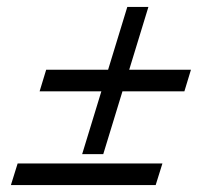

<svg xmlns="http://www.w3.org/2000/svg" viewBox="-20 -535 640 555"><path d="M113.5 -333.5H292.5L348 -515H409L353.5 -333.5H532L513 -271H334L278.5 -89.5H217.5L273 -271H94.5ZM31 -62.5H449.5L430 0H11.5Z"/></svg>

Font: Newsreader Caption
Style: Italic
Weight: 400
Italic angle: -17°
Designer: Hugues Gentile
Foundry: Production Type
Version: Version 1.001